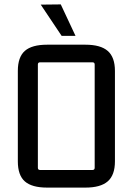

<svg xmlns="http://www.w3.org/2000/svg" viewBox="-20 -845 602 872"><path d="M165 -824 256 -825 323 -682H260ZM61 -112V-523Q61 -586 93 -614Q125 -642 194 -642H368Q437 -642 469.5 -613.5Q502 -585 502 -523V-112Q502 -50 469.5 -21.5Q437 7 368 7H194Q125 7 93 -21Q61 -49 61 -112ZM400 -562H162Q152 -562 152 -552V-83Q152 -73 162 -73H400Q410 -73 410 -83V-552Q410 -562 400 -562Z"/></svg>

Font: Gemunu Libre Medium
Style: Regular
Weight: 500
Designer: Puspanada Ekanayake, Sola Matas, Pathum Egodawatta, Kosala Senevirathne
Foundry: mooniak
Version: Version 1.100